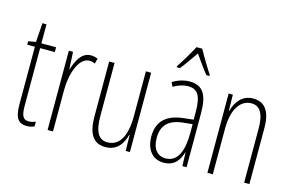

<svg xmlns="http://www.w3.org/2000/svg" viewBox="-96 -996 1894 1237"><g transform="rotate(15 851.5 -377.0)"><path d="M156 -22C116 -22 106 -52 106 -114V-497H204V-529H106V-656H79L70 -529L20 -520V-497H71V-116C71 -33 88 10 151 10C172 10 188 6 202 -1V-33C191 -27 173 -22 156 -22Z M435 -537C371 -537 342 -470 325 -415H323L317 -529H289V0H325V-278C325 -381 363 -501 434 -501C448 -501 463 -497 472 -492L481 -527C466 -534 449 -537 435 -537Z M838 -529H803V-232C803 -89 757 -23 680 -23C624 -23 594 -68 594 -173V-529H558V-164C558 -49 594 10 676 10C756 10 790 -48 805 -105H808L810 0H838Z M1116 -764H1078C1055 -720 1012 -648 988 -614V-606H1009C1036 -637 1071 -691 1097 -727C1125 -688 1158 -639 1186 -606H1206V-614C1190 -637 1141 -717 1116 -764ZM1092 -539C1055 -539 1014 -526 981 -505L994 -477C1031 -499 1065 -507 1090 -507C1155 -507 1181 -469 1181 -356V-308L1119 -301C1008 -290 945 -238 945 -133C945 -58 981 10 1065 10C1138 10 1168 -39 1183 -90H1185L1188 0H1216V-359C1216 -487 1180 -539 1092 -539ZM1121 -272 1182 -278V-219C1182 -100 1150 -20 1070 -20C1015 -20 981 -60 981 -133C981 -218 1026 -262 1121 -272Z M1517 -539C1442 -539 1404 -481 1388 -423H1385L1383 -529H1355V0H1391V-305C1391 -440 1445 -506 1514 -506C1568 -506 1600 -464 1600 -362V0H1635V-373C1635 -488 1593 -539 1517 -539Z"/></g></svg>

Font: Noto Sans Bengali ExtraCondensed ExtraLight
Style: Regular
Weight: 200
Width: 2
Designer: Joana Ranito - Universal Thirst; Jelle Bosma - Monotype Design Team
Foundry: Universal Thirst ehf.
Version: Version 3.000